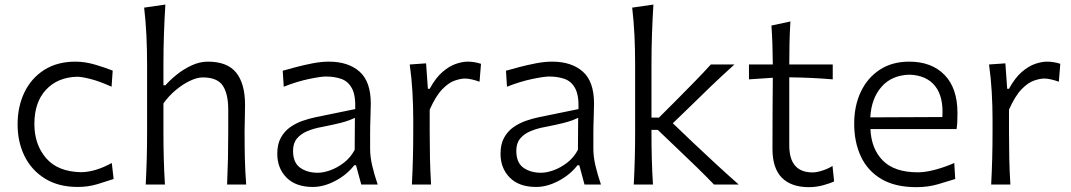

<svg xmlns="http://www.w3.org/2000/svg" viewBox="-20 -794 4608 826"><path d="M314.5 10.3Q231.9 10.3 174.1 -25.4Q116.2 -61 85.9 -121.8Q55.7 -182.6 55.7 -258.8Q55.7 -335.4 85 -396.5Q114.3 -457.5 170.2 -493.2Q226.1 -528.8 304.7 -528.8Q346.2 -528.8 390.4 -515.6Q434.6 -502.4 464.8 -490.2L460 -420.9Q409.7 -443.8 370.4 -453.9Q331.1 -463.9 311.5 -463.9Q227.5 -461.4 177.7 -407.7Q127.9 -354 127.9 -260.7Q127.9 -172.4 178 -114Q228 -55.7 327.1 -53.2Q388.7 -53.2 460.9 -92.8L468.8 -23.9Q440.4 -14.2 399.9 -2Q359.4 10.3 314.5 10.3Z M606.9 0Q609.9 -57.6 611.3 -111.1Q612.8 -164.6 612.8 -228.5V-515.1Q612.8 -581.1 609.9 -642.1Q606.9 -703.1 600.1 -761.2L691.4 -774.4Q687.5 -710.9 685.3 -647.2Q683.1 -583.5 683.1 -515.1V-427.2H691.9Q710.9 -449.2 740 -472.7Q769 -496.1 804 -512.5Q838.9 -528.8 874 -528.8Q958.5 -528.8 996.3 -481.2Q1034.2 -433.6 1034.2 -343.3Q1034.2 -310.1 1033.2 -280.8Q1032.2 -251.5 1032.2 -228.5Q1032.2 -164.6 1033.4 -111.1Q1034.7 -57.6 1039.1 0H957Q959.5 -57.6 960.7 -110.8Q961.9 -164.1 961.9 -226.1V-322.3Q961.9 -390.6 938.2 -425.8Q914.6 -460.9 852.1 -460.9Q827.6 -460.9 796.6 -446Q765.6 -431.2 735.6 -406Q705.6 -380.9 683.1 -349.1V-226.1Q683.1 -164.1 684.6 -110.8Q686 -57.6 689.5 0Z M1326.2 10.3Q1252.4 10.3 1212.6 -30Q1172.9 -70.3 1172.9 -132.3Q1172.9 -174.3 1188.5 -202.1Q1204.1 -230 1229 -247.3Q1253.9 -264.6 1282.5 -274.4Q1311 -284.2 1336.9 -289.6L1508.3 -324.7Q1510.3 -384.3 1493.9 -414.3Q1477.5 -444.3 1448.2 -454.6Q1418.9 -464.8 1381.8 -464.8Q1360.4 -464.8 1308.8 -454.1Q1257.3 -443.4 1200.7 -420.9L1196.3 -489.7Q1220.2 -496.6 1254.4 -505.6Q1288.6 -514.6 1325.4 -521.7Q1362.3 -528.8 1395 -528.8Q1478 -528.8 1526.6 -486.1Q1575.2 -443.4 1575.2 -348.1Q1575.2 -325.2 1573.7 -289.6Q1572.3 -253.9 1572.3 -220.2V-153.8Q1572.3 -120.1 1581.1 -82Q1589.8 -43.9 1605 0H1534.2L1511.7 -83H1503.9Q1472.2 -42 1422.6 -15.9Q1373 10.3 1326.2 10.3ZM1347.7 -50.8Q1371.1 -50.8 1401.1 -61.5Q1431.2 -72.3 1459.5 -94Q1487.8 -115.7 1505.9 -149.4L1506.8 -287.1Q1498 -282.7 1483.6 -277.1Q1469.2 -271.5 1441.4 -264.4Q1413.6 -257.3 1363.8 -247.6Q1331.1 -241.7 1303 -230.2Q1274.9 -218.8 1257.8 -198.5Q1240.7 -178.2 1240.7 -145.5Q1240.7 -94.2 1271.2 -72.5Q1301.8 -50.8 1347.7 -50.8Z M1752 0Q1754.9 -57.6 1756.3 -111.1Q1757.8 -164.6 1757.8 -228.5V-280.8Q1757.8 -337.4 1754.4 -397.5Q1751 -457.5 1742.7 -516.6L1813 -521.5L1820.8 -412.1H1828.6Q1854.5 -459.5 1883.8 -484.6Q1913.1 -509.8 1941.4 -519.3Q1969.7 -528.8 1992.2 -528.8Q2020.5 -528.8 2049.3 -519.5L2043 -442.4Q2027.3 -448.2 2010.7 -452.1Q1994.1 -456.1 1980.5 -456.1Q1962.4 -456.1 1936.8 -447.5Q1911.1 -439 1883.1 -410.4Q1855 -381.8 1828.6 -322.3V-226.1Q1828.6 -164.1 1829.8 -110.8Q1831.1 -57.6 1834.5 0Z M2286.6 10.3Q2212.9 10.3 2173.1 -30Q2133.3 -70.3 2133.3 -132.3Q2133.3 -174.3 2148.9 -202.1Q2164.6 -230 2189.5 -247.3Q2214.4 -264.6 2242.9 -274.4Q2271.5 -284.2 2297.4 -289.6L2468.8 -324.7Q2470.7 -384.3 2454.3 -414.3Q2438 -444.3 2408.7 -454.6Q2379.4 -464.8 2342.3 -464.8Q2320.8 -464.8 2269.3 -454.1Q2217.8 -443.4 2161.1 -420.9L2156.7 -489.7Q2180.7 -496.6 2214.8 -505.6Q2249 -514.6 2285.9 -521.7Q2322.8 -528.8 2355.5 -528.8Q2438.5 -528.8 2487.1 -486.1Q2535.6 -443.4 2535.6 -348.1Q2535.6 -325.2 2534.2 -289.6Q2532.7 -253.9 2532.7 -220.2V-153.8Q2532.7 -120.1 2541.5 -82Q2550.3 -43.9 2565.4 0H2494.6L2472.2 -83H2464.4Q2432.6 -42 2383.1 -15.9Q2333.5 10.3 2286.6 10.3ZM2308.1 -50.8Q2331.5 -50.8 2361.6 -61.5Q2391.6 -72.3 2419.9 -94Q2448.2 -115.7 2466.3 -149.4L2467.3 -287.1Q2458.5 -282.7 2444.1 -277.1Q2429.7 -271.5 2401.9 -264.4Q2374 -257.3 2324.2 -247.6Q2291.5 -241.7 2263.4 -230.2Q2235.4 -218.8 2218.3 -198.5Q2201.2 -178.2 2201.2 -145.5Q2201.2 -94.2 2231.7 -72.5Q2262.2 -50.8 2308.1 -50.8Z M2706.5 0Q2709.5 -57.6 2710.9 -111.1Q2712.4 -164.6 2712.4 -228.5V-515.1Q2712.4 -581.1 2709.5 -642.1Q2706.5 -703.1 2699.7 -761.2L2791 -774.4Q2787.1 -710.9 2784.9 -647.2Q2782.7 -583.5 2782.7 -515.1V-288.1H2814.9L2895.5 -368.7Q2932.1 -405.8 2968.3 -442.6Q3004.4 -479.5 3038.1 -516.6H3139.6Q3089.4 -471.2 3042.2 -426.3Q2995.1 -381.3 2949.7 -336.4L2874.5 -263.7L2960.9 -181.2Q3008.8 -135.7 3058.1 -90.3Q3107.4 -44.9 3158.2 0H3051.8Q3017.1 -36.1 2980 -72.3Q2942.9 -108.4 2904.8 -144.5L2809.6 -235.4H2782.7V-218.8Q2782.7 -159.7 2784.2 -107.9Q2785.6 -56.2 2789.1 0Z M3460.4 11.2Q3383.8 11.2 3343.5 -29.5Q3303.2 -70.3 3303.2 -154.3Q3303.2 -240.2 3303.7 -319.6Q3304.2 -398.9 3304.7 -459.5L3202.1 -452.6V-516.6H3304.7Q3304.2 -561.5 3303 -601.3Q3301.8 -641.1 3298.8 -684.1L3380.4 -701.7Q3377.4 -649.9 3376.5 -608.6Q3375.5 -567.4 3375.5 -516.6H3562.5V-452.6Q3516.1 -456.5 3468.8 -458.7Q3421.4 -460.9 3375.5 -461.4V-168.5Q3375.5 -52.2 3476.1 -52.2Q3492.7 -52.2 3517.6 -60.1Q3542.5 -67.9 3561.5 -80.1L3568.4 -13.7Q3553.2 -5.9 3522.2 2.7Q3491.2 11.2 3460.4 11.2Z M3922.4 11.2Q3831.1 11.2 3771.7 -23.9Q3712.4 -59.1 3683.6 -120.8Q3654.8 -182.6 3654.8 -261.7Q3654.8 -339.4 3683.6 -399.7Q3712.4 -460 3765.4 -494.4Q3818.4 -528.8 3891.6 -528.8Q3987.8 -528.8 4043.5 -471.7Q4099.1 -414.6 4099.1 -308.1Q4099.1 -288.1 4098.4 -271.2Q4097.7 -254.4 4095.2 -238.8H3724.6Q3728.5 -152.8 3778.6 -102.8Q3828.6 -52.7 3928.7 -52.7Q3960.4 -52.7 4002.4 -63.7Q4044.4 -74.7 4085.4 -92.8L4089.4 -23.9Q4059.1 -14.2 4015.6 -1.5Q3972.2 11.2 3922.4 11.2ZM4034.2 -290.5Q4039.6 -377.9 4002.7 -424.1Q3965.8 -470.2 3892.6 -472.7Q3816.4 -470.7 3772.5 -420.7Q3728.5 -370.6 3724.1 -289.1Z M4244.1 0Q4247.1 -57.6 4248.5 -111.1Q4250 -164.6 4250 -228.5V-280.8Q4250 -337.4 4246.6 -397.5Q4243.2 -457.5 4234.9 -516.6L4305.2 -521.5L4313 -412.1H4320.8Q4346.7 -459.5 4376 -484.6Q4405.3 -509.8 4433.6 -519.3Q4461.9 -528.8 4484.4 -528.8Q4512.7 -528.8 4541.5 -519.5L4535.2 -442.4Q4519.5 -448.2 4502.9 -452.1Q4486.3 -456.1 4472.7 -456.1Q4454.6 -456.1 4429 -447.5Q4403.3 -439 4375.2 -410.4Q4347.2 -381.8 4320.8 -322.3V-226.1Q4320.8 -164.1 4322 -110.8Q4323.2 -57.6 4326.7 0Z"/></svg>

Font: Pinar-FD Regular
Style: FD-Regular
Weight: 400
Designer: Amin Abedi
Version: Version 3.000